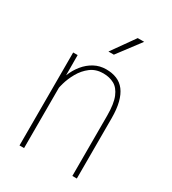

<svg xmlns="http://www.w3.org/2000/svg" viewBox="-182 -847 847 945"><g transform="rotate(30 241.5 -374.5)"><path d="M105.5 -415.5V0H79.6V-528.3H105ZM101.1 -311 87.4 -339.4Q91.3 -377.9 105.5 -413.6Q119.6 -449.2 142.6 -477.3Q165.5 -505.4 195.8 -521.7Q226.1 -538.1 262.7 -538.1Q296.9 -538.1 323.5 -527.1Q350.1 -516.1 368.2 -492.4Q386.2 -468.8 395.8 -431.4Q405.3 -394 405.3 -341.8V0H379.9V-342.3Q379.9 -410.2 364.5 -447.3Q349.1 -484.4 322.3 -499Q295.4 -513.7 259.8 -513.7Q218.3 -513.7 188.7 -491.2Q159.2 -468.8 140.1 -435.3Q121.1 -401.9 111.6 -367.9Q102.1 -334 101.1 -311ZM227.5 -619.1 319.3 -748.5H356L258.3 -619.1Z"/></g></svg>

Font: Roboto Condensed Thin
Style: Regular
Weight: 250
Width: 3
Designer: Christian Robertson
Foundry: Google
Version: Version 3.009; 2024